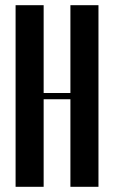

<svg xmlns="http://www.w3.org/2000/svg" viewBox="-20 -719 439 739"><path d="M148 -699V-361H251V-699H359V0H251V-337H148V0H40V-699Z"/></svg>

Font: Moniqa Extra Bold Narrow Heading
Style: Regular
Weight: 800
Width: 4
Designer: Rajesh Rajput
Foundry: Rajesh Rajput
Version: Version 1.000;December 15, 2022;FontCreator 14.0.0.2794 32-b